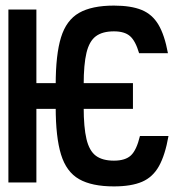

<svg xmlns="http://www.w3.org/2000/svg" viewBox="-20 -652 640 686"><path d="M387 14Q308 14 262.5 -12Q217 -38 198 -100Q179 -162 179 -269V-349Q179 -457 198 -518.5Q217 -580 262.5 -606Q308 -632 387 -632Q448 -632 486 -616.5Q524 -601 546 -564Q568 -527 580 -462H477Q464 -506 444.5 -523Q425 -540 387 -540Q346 -540 322.5 -522.5Q299 -505 289 -463.5Q279 -422 279 -349V-269Q279 -197 289 -155Q299 -113 322.5 -95.5Q346 -78 387 -78Q428 -78 448 -97Q468 -116 480 -166H582Q570 -98 548 -58.5Q526 -19 487.5 -2.5Q449 14 387 14ZM10 0V-618H110V0ZM56 -263V-355H455V-263Z"/></svg>

Font: Victor Mono
Style: Bold
Weight: 700
Monospace: yes
Designer: Rune Bjørnerås
Version: Version 1.561;gftools[0.9.30]